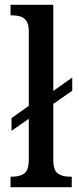

<svg xmlns="http://www.w3.org/2000/svg" viewBox="-20 -780 328 800"><path d="M24 0V-44H33Q62 -44 81 -57Q100 -70 100 -116V-285L28 -235V-288L100 -339V-650Q100 -679 90 -693Q80 -707 64.5 -711.5Q49 -716 33 -716H24V-760H202V-401L281 -457V-402L202 -347V-116Q202 -70 221 -57Q240 -44 268 -44H279V0Z"/></svg>

Font: Noto Serif Tamil Condensed Medium
Style: Italic
Weight: 500
Width: 3
Italic angle: -12°
Designer: Indian Type Foundry, Tom Grace, and the Monotype Design Team
Foundry: Monotype Imaging Inc.
Version: Version 2.003; ttfautohint (v1.8.4.7-5d5b)